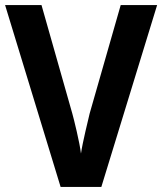

<svg xmlns="http://www.w3.org/2000/svg" viewBox="-20 -734 637 754"><path d="M597 -714H454L332 -288C327 -266 304 -174 298 -131C293 -174 270 -267 264 -288L143 -714H0L218 0H378Z"/></svg>

Font: Noto Sans Telugu SemiCondensed
Style: Bold
Weight: 700
Width: 4
Designer: Jelle Bosma - Monotype Design Team
Foundry: Monotype Imaging Inc.
Version: Version 2.005